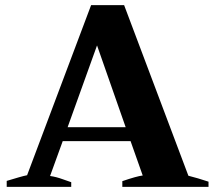

<svg xmlns="http://www.w3.org/2000/svg" viewBox="-20 -724 835 744"><path d="M788 -20V0H454V-22Q509 -41 533 -44L486 -177H223L174 -42Q197 -39 223 -29.5Q249 -20 256 -18V0H6V-23Q29 -30 51.5 -36.5Q74 -43 85 -45L333 -704H461L710 -43Q746 -34 788 -20ZM467 -231 356 -548 242 -231Z"/></svg>

Font: Trirong ExtraBold
Style: Regular
Weight: 800
Designer: Katatrad Team
Foundry: CadsonDemak
Version: Version 1.001